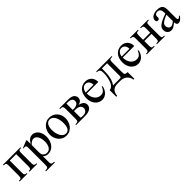

<svg xmlns="http://www.w3.org/2000/svg" viewBox="373 -1938 3632 3632"><g transform="rotate(-45 2189.5 -122.0)"><path d="M287.6 0V-18.6Q303.7 -18.6 314.7 -21.2Q325.7 -23.9 332.3 -31Q338.9 -38.1 341.6 -51Q344.2 -64 344.2 -84.5V-412.1H172.4V-84.5Q172.4 -63.5 175.3 -50.5Q178.2 -37.6 184.8 -30.5Q191.4 -23.4 202.6 -21Q213.9 -18.6 230 -18.6V0H24.9V-18.6Q43.9 -18.6 56.6 -21Q69.3 -23.4 76.9 -30.5Q84.5 -37.6 87.6 -50.5Q90.8 -63.5 90.8 -84.5V-367.7Q90.8 -386.2 87.9 -398.2Q85 -410.2 77.6 -417Q70.3 -423.8 57.6 -426.5Q44.9 -429.2 24.9 -429.2V-447.3H492.2V-429.2Q473.6 -429.2 460.9 -427.2Q448.2 -425.3 440.7 -418.7Q433.1 -412.1 429.7 -399.9Q426.3 -387.7 426.3 -367.7V-84.5Q426.3 -64 429.2 -51Q432.1 -38.1 439.7 -31Q447.3 -23.9 460 -21.2Q472.7 -18.6 492.2 -18.6V0Z M897.5 -194.3Q897.5 -238.3 888.9 -274.2Q880.4 -310.1 865 -335.7Q849.6 -361.3 827.9 -375.5Q806.2 -389.6 779.8 -389.6Q765.1 -389.6 752.4 -385.7Q739.7 -381.8 727.1 -373.8Q714.4 -365.7 701.4 -353.8Q688.5 -341.8 673.3 -325.2V-157.7Q673.3 -105.5 677.7 -86.4Q680.7 -73.7 688.7 -61Q696.8 -48.3 709.2 -38.6Q721.7 -28.8 739 -22.7Q756.3 -16.6 777.8 -16.6Q806.2 -16.6 828.6 -29.8Q851.1 -43 866.2 -66.7Q881.3 -90.3 889.4 -122.8Q897.5 -155.3 897.5 -194.3ZM984.9 -240.7Q984.9 -188 970 -141.6Q955.1 -95.2 928 -60.3Q900.9 -25.4 863.3 -5.4Q825.7 14.6 779.8 14.6Q769 14.6 756.8 13.7Q744.6 12.7 731.4 8.5Q718.3 4.4 703.6 -3.7Q689 -11.7 673.3 -25.9V111.8Q673.3 138.2 675 154.5Q676.8 170.9 684.3 180.2Q691.9 189.5 707 193.4Q722.2 197.3 749 198.2V216.8H513.2V198.2Q540.5 197.3 556.2 193.6Q571.8 189.9 579.6 180.4Q587.4 170.9 589.4 154.1Q591.3 137.2 591.3 109.4V-315.9Q591.3 -334 591.1 -346.2Q590.8 -358.4 589.4 -366.5Q587.9 -374.5 584.5 -379.4Q581.1 -384.3 574.7 -388.7Q567.4 -393.6 555.4 -394.5Q543.5 -395.5 522 -386.7L516.1 -403.3L655.8 -460H673.3V-354.5Q690.4 -383.8 707.5 -404.1Q724.6 -424.3 742.2 -436.8Q759.8 -449.2 778.3 -454.6Q796.9 -460 817.4 -460Q854.5 -460 885.3 -443.1Q916 -426.3 938.2 -396.7Q960.4 -367.2 972.7 -327.1Q984.9 -287.1 984.9 -240.7Z M1394 -194.3Q1394 -244.1 1384.3 -287.1Q1374.5 -330.1 1356.4 -361.6Q1338.4 -393.1 1312.5 -411.1Q1286.6 -429.2 1254.4 -429.2Q1235.4 -429.2 1215.6 -420.9Q1195.8 -412.6 1179.7 -393.1Q1163.6 -373.5 1153.6 -341.1Q1143.6 -308.6 1143.6 -259.8Q1143.6 -211.9 1153.6 -168.5Q1163.6 -125 1182.1 -92.3Q1200.7 -59.6 1226.8 -40.3Q1252.9 -21 1285.2 -21Q1309.1 -21 1329.3 -30Q1349.6 -39.1 1363.8 -59.6Q1377.9 -80.1 1386 -113.3Q1394 -146.5 1394 -194.3ZM1485.4 -231.9Q1485.4 -188.5 1471.4 -144.8Q1457.5 -101.1 1429.9 -65.4Q1402.3 -29.8 1361.1 -7.6Q1319.8 14.6 1264.6 14.6Q1217.8 14.6 1179 -4.4Q1140.1 -23.4 1112.1 -55.7Q1084 -87.9 1068.6 -130.4Q1053.2 -172.9 1053.2 -219.2Q1053.2 -264.6 1068.1 -307.9Q1083 -351.1 1111.1 -384.8Q1139.2 -418.5 1179.2 -439.2Q1219.2 -460 1269.5 -460Q1317.9 -460 1357.4 -442.4Q1397 -424.8 1425.5 -394Q1454.1 -363.3 1469.7 -321.5Q1485.4 -279.8 1485.4 -231.9Z M1844.2 -333Q1844.2 -352.1 1838.1 -367.4Q1832 -382.8 1817.6 -393.8Q1803.2 -404.8 1779.8 -410.9Q1756.3 -417 1721.2 -417H1692.4V-248L1720.2 -247.1Q1745.6 -247.1 1768.3 -252.7Q1791 -258.3 1807.9 -269.3Q1824.7 -280.3 1834.5 -296.1Q1844.2 -312 1844.2 -333ZM1865.2 -122.1Q1865.2 -168 1829.1 -191.9Q1793 -215.8 1726.1 -215.8Q1720.2 -215.8 1714.4 -215.6Q1708.5 -215.3 1703.6 -215.3Q1698.2 -214.8 1692.4 -214.8V-40.5Q1702.1 -36.6 1714.8 -34.2Q1727.5 -31.7 1748 -31.7Q1806.6 -31.7 1835.9 -56.4Q1865.2 -81.1 1865.2 -122.1ZM1960 -122.1Q1960 -110.4 1957.3 -97.7Q1954.6 -85 1948.5 -72.8Q1942.4 -60.5 1932.9 -50Q1923.3 -39.6 1909.7 -31.7Q1896 -24.4 1883.3 -18.3Q1870.6 -12.2 1853.8 -8.3Q1836.9 -4.4 1813.7 -2.2Q1790.5 0 1756.8 0H1534.7V-18.6Q1556.6 -18.6 1571.3 -20.3Q1585.9 -22 1594.7 -28.8Q1603.5 -35.6 1607.2 -48.6Q1610.8 -61.5 1610.8 -84.5V-361.8Q1610.8 -385.3 1606.9 -398.7Q1603 -412.1 1594.2 -418.9Q1585.4 -425.8 1570.8 -427.5Q1556.2 -429.2 1534.7 -429.2V-447.3H1764.2Q1801.3 -447.3 1828.4 -441.9Q1855.5 -436.5 1873.8 -427.5Q1892.1 -418.5 1903.3 -406.5Q1914.6 -394.5 1920.7 -381.8Q1926.8 -369.1 1928.7 -356.4Q1930.7 -343.8 1930.7 -333Q1930.7 -316.4 1925.3 -301Q1919.9 -285.6 1908.7 -272.9Q1897.5 -260.3 1879.4 -250.7Q1861.3 -241.2 1835.9 -235.8Q1870.1 -229.5 1893.8 -218Q1917.5 -206.5 1932.1 -191.7Q1946.8 -176.8 1953.4 -158.9Q1960 -141.1 1960 -122.1Z M2306.6 -306.6Q2306.6 -343.8 2295.9 -366.9Q2285.2 -390.1 2270 -403.3Q2254.9 -416.5 2238.3 -421.4Q2221.7 -426.3 2209.5 -426.3Q2189.9 -426.3 2171.1 -418.5Q2152.3 -410.6 2137.2 -395.5Q2122.1 -380.4 2111.8 -357.9Q2101.6 -335.4 2098.6 -306.6ZM2408.7 -163.6Q2403.3 -130.9 2388.4 -98.9Q2373.5 -66.9 2350.1 -41.7Q2326.7 -16.6 2294.9 -1Q2263.2 14.6 2224.6 14.6Q2185.1 14.6 2149.4 -1.7Q2113.8 -18.1 2087.2 -48.6Q2060.5 -79.1 2044.9 -122.1Q2029.3 -165 2029.3 -218.8Q2029.3 -275.4 2044.7 -320.3Q2060.1 -365.2 2087.6 -396.5Q2115.2 -427.7 2153.3 -444.3Q2191.4 -460.9 2236.8 -460.9Q2273.9 -460.9 2305.4 -448.5Q2336.9 -436 2359.9 -412.6Q2382.8 -389.2 2395.8 -355.5Q2408.7 -321.8 2408.7 -279.3H2098.6Q2098.6 -229.5 2111.8 -189.9Q2125 -150.4 2147.5 -123Q2169.9 -95.7 2199.5 -81.3Q2229 -66.9 2261.7 -66.4Q2283.7 -65.9 2302.5 -71Q2321.3 -76.2 2337.4 -88.6Q2353.5 -101.1 2367.4 -121.8Q2381.3 -142.6 2393.1 -173.3Z M2775.4 -412.1H2636.7Q2636.7 -371.6 2636.2 -335.9Q2635.7 -300.3 2633.1 -267.1Q2630.4 -233.9 2625 -202.4Q2619.6 -170.9 2609.9 -138.7Q2602.5 -113.8 2590.3 -88.1Q2578.1 -62.5 2557.6 -35.6H2712.9Q2736.3 -35.6 2749 -36.6Q2761.7 -37.6 2767.6 -43.5Q2773.4 -49.3 2774.4 -62Q2775.4 -74.7 2775.4 -98.1ZM2908.2 158.7Q2905.8 130.4 2892.8 102.1Q2879.9 73.7 2856.2 51Q2832.5 28.3 2798.3 14.2Q2764.2 0 2719.2 0H2637.7Q2593.8 0 2564.2 12.5Q2534.7 24.9 2515.9 46.4Q2497.1 67.9 2487.5 96.7Q2478 125.5 2474.1 158.7H2450.2V-18.6Q2485.4 -18.6 2518.6 -50.5Q2551.8 -82.5 2572.3 -146Q2580.6 -172.4 2585.9 -197Q2591.3 -221.7 2594.5 -245.6Q2597.7 -269.5 2598.9 -293.2Q2600.1 -316.9 2600.1 -341.8Q2600.1 -363.3 2595.9 -379.6Q2591.8 -396 2582.3 -407Q2572.8 -418 2557.4 -423.6Q2542 -429.2 2519 -429.2V-447.3H2932.1V-429.2Q2909.2 -429.2 2894.5 -427.5Q2879.9 -425.8 2871.3 -418.9Q2862.8 -412.1 2859.4 -398.7Q2856 -385.3 2856 -361.8V-92.8Q2856 -70.3 2859.1 -55.9Q2862.3 -41.5 2870.6 -33.2Q2878.9 -24.9 2893.8 -21.7Q2908.7 -18.6 2932.1 -18.6V158.7Z M3268.6 -306.6Q3268.6 -343.8 3257.8 -366.9Q3247.1 -390.1 3231.9 -403.3Q3216.8 -416.5 3200.2 -421.4Q3183.6 -426.3 3171.4 -426.3Q3151.9 -426.3 3133.1 -418.5Q3114.3 -410.6 3099.1 -395.5Q3084 -380.4 3073.7 -357.9Q3063.5 -335.4 3060.5 -306.6ZM3370.6 -163.6Q3365.2 -130.9 3350.3 -98.9Q3335.4 -66.9 3312 -41.7Q3288.6 -16.6 3256.8 -1Q3225.1 14.6 3186.5 14.6Q3147 14.6 3111.3 -1.7Q3075.7 -18.1 3049.1 -48.6Q3022.5 -79.1 3006.8 -122.1Q2991.2 -165 2991.2 -218.8Q2991.2 -275.4 3006.6 -320.3Q3022 -365.2 3049.6 -396.5Q3077.1 -427.7 3115.2 -444.3Q3153.3 -460.9 3198.7 -460.9Q3235.8 -460.9 3267.3 -448.5Q3298.8 -436 3321.8 -412.6Q3344.7 -389.2 3357.7 -355.5Q3370.6 -321.8 3370.6 -279.3H3060.5Q3060.5 -229.5 3073.7 -189.9Q3086.9 -150.4 3109.4 -123Q3131.8 -95.7 3161.4 -81.3Q3190.9 -66.9 3223.6 -66.4Q3245.6 -65.9 3264.4 -71Q3283.2 -76.2 3299.3 -88.6Q3315.4 -101.1 3329.3 -121.8Q3343.3 -142.6 3355 -173.3Z M3696.8 0V-17.6Q3716.8 -17.6 3729.5 -20.3Q3742.2 -22.9 3749.5 -30.3Q3756.8 -37.6 3759.5 -50.5Q3762.2 -63.5 3762.2 -83.5V-210.9H3570.8V-83.5Q3570.8 -61 3573.5 -48.1Q3576.2 -35.2 3583.5 -28.3Q3590.8 -21.5 3603.5 -19.5Q3616.2 -17.6 3636.2 -17.6V0H3423.3V-17.6Q3443.4 -17.6 3456.1 -20.5Q3468.8 -23.4 3476.1 -31Q3483.4 -38.6 3486.3 -51.3Q3489.3 -64 3489.3 -83.5V-362.8Q3489.3 -382.8 3486.3 -395.8Q3483.4 -408.7 3476.1 -416Q3468.8 -423.3 3456.1 -426.3Q3443.4 -429.2 3423.3 -429.2V-447.3H3636.2V-429.2Q3616.2 -429.2 3603.5 -427.2Q3590.8 -425.3 3583.5 -418.5Q3576.2 -411.6 3573.5 -398.4Q3570.8 -385.3 3570.8 -362.8V-244.1H3762.2V-362.8Q3762.2 -383.3 3759.5 -396.2Q3756.8 -409.2 3749.5 -416.5Q3742.2 -423.8 3729.5 -426.5Q3716.8 -429.2 3696.8 -429.2V-447.3H3909.2V-429.2Q3889.2 -429.2 3876.5 -427Q3863.8 -424.8 3856.4 -417.7Q3849.1 -410.6 3846.4 -397.5Q3843.8 -384.3 3843.8 -362.8V-83.5Q3843.8 -62 3846.4 -48.8Q3849.1 -35.6 3856.4 -28.8Q3863.8 -22 3876.5 -19.8Q3889.2 -17.6 3909.2 -17.6V0Z M4219.2 -267.6Q4162.6 -245.6 4129.6 -227.3Q4096.7 -209 4079.6 -192.4Q4062.5 -175.8 4057.9 -160.4Q4053.2 -145 4053.2 -128.9Q4053.2 -111.3 4058.6 -96.7Q4064 -82 4073 -71Q4082 -60.1 4094.5 -53.7Q4106.9 -47.4 4121.1 -46.9Q4140.1 -45.9 4164.3 -58.6Q4188.5 -71.3 4219.2 -96.2ZM4378.4 -64.5Q4323.2 8.3 4271.5 8.3Q4260.7 8.3 4251.2 4.9Q4241.7 1.5 4234.6 -6.8Q4227.5 -15.1 4223.4 -29.1Q4219.2 -43 4219.2 -64.5Q4189.9 -41.5 4170.7 -27.1Q4151.4 -12.7 4136.5 -4.9Q4121.6 2.9 4108.2 5.6Q4094.7 8.3 4077.1 8.3Q4053.2 8.3 4033.7 0.2Q4014.2 -7.8 4000 -22.7Q3985.8 -37.6 3978 -58.8Q3970.2 -80.1 3970.2 -106Q3970.2 -130.9 3979.2 -153.3Q3988.3 -175.8 4015.1 -198.5Q4042 -221.2 4090.8 -245.1Q4139.6 -269 4219.2 -296.4V-314.9Q4219.2 -347.2 4214.1 -369.1Q4209 -391.1 4198.7 -405Q4188.5 -418.9 4172.6 -425Q4156.7 -431.2 4135.7 -431.2Q4105 -431.2 4087.4 -415.3Q4069.8 -399.4 4068.4 -376.5L4069.3 -347.2Q4070.3 -326.2 4058.8 -313.7Q4047.4 -301.3 4028.8 -301.3Q4009.3 -301.3 3998.5 -313.7Q3987.8 -326.2 3987.8 -348.1Q3987.8 -374.5 4001.2 -395.3Q4014.6 -416 4037.4 -430.4Q4060.1 -444.8 4089.6 -452.4Q4119.1 -460 4151.4 -460Q4199.7 -460 4229.2 -449.2Q4258.8 -438.5 4274.9 -418.7Q4291 -398.9 4296.1 -370.8Q4301.3 -342.8 4301.3 -307.6V-155.3Q4301.3 -124 4302.2 -104Q4303.2 -84 4303.7 -77.1Q4306.2 -64 4311 -58.6Q4315.9 -53.2 4325.2 -53.2Q4329.6 -53.2 4333.3 -54.2Q4336.9 -55.2 4342.5 -59.3Q4348.1 -63.5 4356.4 -71.3Q4364.7 -79.1 4378.4 -92.8Z"/></g></svg>

Font: Doulos SIL CyrE
Style: Regular
Weight: 400
Designer: Walt Agee, Victor Gaultney, Peter Martin, Debbi Hosken, Becca Hirsbrunner
Foundry: SIL International
Version: Version 5.000